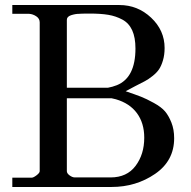

<svg xmlns="http://www.w3.org/2000/svg" viewBox="-20 -744 762 764"><path d="M29 -37H106Q113 -37 125.5 -46.5Q138 -56 138 -63V-655Q138 -670 124.5 -679Q111 -688 96 -689H29V-724H455Q528 -724 581.5 -673.5Q635 -623 635 -553Q635 -526 628.5 -504Q622 -482 613 -468.5Q604 -455 587 -441.5Q570 -428 556.5 -421Q543 -414 518.5 -401.5Q494 -389 480 -381Q521 -367 541.5 -359Q562 -351 592 -334.5Q622 -318 636.5 -301Q651 -284 662 -256.5Q673 -229 673 -194Q673 -104 597 -52Q521 0 424 0H29ZM246 -353V-63Q246 -54 257 -46Q268 -38 278 -38H420Q485 -38 519.5 -84Q554 -130 554 -196Q554 -254 525 -293.5Q496 -333 441 -349Q425 -353 424 -353ZM337 -690Q332 -690 322 -690Q312 -690 304 -689.5Q296 -689 295 -689Q280 -689 263 -683.5Q246 -678 246 -665V-395H410Q427 -398 445 -405Q519 -435 519 -551Q519 -595 506 -623.5Q493 -652 467 -666Q441 -680 411 -685Q381 -690 337 -690Z"/></svg>

Font: Academico
Style: Regular
Weight: 400
Foundry: Steinberg Media Technologies GmbH
Version: Version 0.902